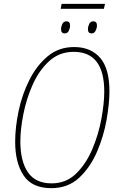

<svg xmlns="http://www.w3.org/2000/svg" viewBox="-20 -970 620 1000"><path d="M247 10Q334 10 392 -44Q450 -98 485 -179Q520 -260 535 -345.5Q550 -431 550 -494Q550 -614 501 -669.5Q452 -725 366 -725Q286 -725 228.5 -677Q171 -629 133 -553.5Q95 -478 77 -392.5Q59 -307 59 -231Q59 -122 103 -56Q147 10 247 10ZM249 -15Q165 -15 125.5 -72.5Q86 -130 86 -233Q86 -295 101.5 -374.5Q117 -454 150 -528.5Q183 -603 236 -651.5Q289 -700 364 -700Q523 -700 523 -493Q523 -432 508 -350.5Q493 -269 460.5 -192.5Q428 -116 376 -65.5Q324 -15 249 -15ZM296 -924H521L527 -950H301ZM317 -796Q332 -796 338.5 -810Q345 -824 345 -837Q345 -859 326 -859Q311 -859 304.5 -845Q298 -831 298 -818Q298 -796 317 -796ZM457 -796Q471 -796 478 -810Q485 -824 485 -837Q485 -859 466 -859Q451 -859 444.5 -845Q438 -831 438 -818Q438 -796 457 -796Z"/></svg>

Font: Noto Sans UI SemiCondensed Thin
Style: Italic
Weight: 250
Width: 4
Italic angle: -12°
Designer: Monotype Design Team
Foundry: Monotype Imaging Inc.
Version: Version 1.901